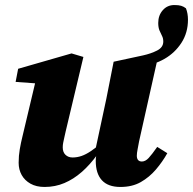

<svg xmlns="http://www.w3.org/2000/svg" viewBox="-20 -726 766 762"><path d="M157 16Q124 16 101 3Q78 -10 66 -31.5Q54 -53 54 -80Q54 -108 58.5 -134Q63 -160 69 -184L126 -424L165 -392L42 -401L52 -453L264 -514L311 -500L241 -206Q238 -193 235.5 -181.5Q233 -170 231 -160.5Q229 -151 229 -141Q229 -122 240 -111.5Q251 -101 268 -101Q286 -101 303.5 -107Q321 -113 341 -126.5Q361 -140 384 -160L394 -112H366Q337 -72 304.5 -43.5Q272 -15 235.5 0.5Q199 16 157 16ZM458 16Q409 16 384.5 -10.5Q360 -37 360 -88Q360 -97 361.5 -105.5Q363 -114 364 -124H357L402 -334Q409 -372 416.5 -407.5Q424 -443 431 -481L547 -506Q579 -513 603.5 -525.5Q628 -538 628 -561Q628 -574 623 -583.5Q618 -593 613 -605Q608 -617 608 -635Q608 -665 626 -685.5Q644 -706 672 -706Q689 -706 699 -703Q709 -700 718 -693Q722 -683 724 -671.5Q726 -660 726 -648Q726 -596 700 -556Q674 -516 633 -492.5Q592 -469 547 -465L607 -500L532 -165Q529 -148 526 -133Q523 -118 523 -108Q523 -97 528 -91Q533 -85 543 -85Q557 -85 570 -99Q583 -113 604 -143L644 -118Q625 -84 599 -53.5Q573 -23 539 -3.5Q505 16 458 16Z"/></svg>

Font: Source Serif 4 ExtraBold
Style: Italic
Weight: 800
Italic angle: -12°
Designer: Frank Grießhammer
Foundry: Adobe Systems Incorporated
Version: Version 4.004;hotconv 1.0.116;makeotfexe 2.5.65601